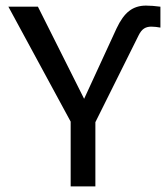

<svg xmlns="http://www.w3.org/2000/svg" viewBox="-20 -662 590 682"><path d="M318.8 -228V0H231V-230L9.8 -638.2H114.7L278.8 -311L394 -561Q414.1 -604 438.7 -623Q463.4 -642.1 498.5 -642.1Q510.3 -642.1 522.9 -641.1Q535.6 -640.1 549.8 -638.2V-564Q541.5 -565.4 533.7 -566.4Q525.9 -567.4 517.6 -567.4Q502 -567.4 491.5 -560.5Q481 -553.7 472.7 -537.1Z"/></svg>

Font: Code New Roman
Style: Regular
Weight: 400
Monospace: yes
Designer: Sam Radian
Foundry: Code New Roman
Version: Version 2.00 November 29, 2014